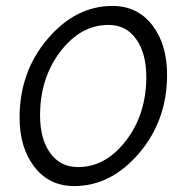

<svg xmlns="http://www.w3.org/2000/svg" viewBox="-20 -617 632 647"><path d="M46 -221Q46 -375 140.5 -486Q235 -597 359 -597Q443 -597 493 -532.5Q543 -468 543 -365Q543 -211 448.5 -100.5Q354 10 230 10Q146 10 96 -54.5Q46 -119 46 -221ZM473 -358Q473 -437 439 -485Q405 -533 346 -533Q252 -533 183.5 -443.5Q115 -354 115 -228Q115 -149 149 -101.5Q183 -54 243 -54Q336 -54 404.5 -143Q473 -232 473 -358Z"/></svg>

Font: Raleway-v4020
Style: Italic
Weight: 400
Italic angle: -12°
Designer: Matt McInerney, Pablo Impallari, Rodrigo Fuenzalida
Foundry: Matt McInerney, Pablo Impallari, Rodrigo Fuenzalida
Version: Version 4.020;PS 004.020;hotconv 1.0.88;makeotf.lib2.5.64775